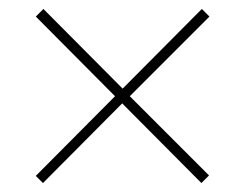

<svg xmlns="http://www.w3.org/2000/svg" viewBox="-20 -568 547 429"><path d="M431 -548 254 -370 77 -548 60 -531 237 -353 60 -175 76 -159 253 -337 430 -159 447 -176 270 -353 448 -531Z"/></svg>

Font: Noto Sans Armenian SemiCondensed Thin
Style: Regular
Weight: 100
Width: 4
Designer: Monotype Design Team
Foundry: Monotype Imaging Inc.
Version: Version 2.008